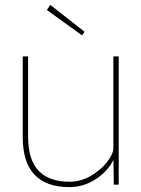

<svg xmlns="http://www.w3.org/2000/svg" viewBox="-20 -756 578 786"><path d="M73 -197V-525H95V-197Q95 -102 138 -57Q181 -12 265 -12Q310 -12 351.5 -36Q393 -60 418.5 -93Q444 -126 444 -149V-525H466V0H446L444 -121L453 -123Q435 -68 381.5 -29Q328 10 263 10Q170 10 121.5 -40.5Q73 -91 73 -197ZM172 -715 186 -736 326 -626 316 -611Z"/></svg>

Font: Easer Grotesk Variable
Style: Regular
Weight: 400
Designer: Boardeaser, Bonnie Shaver-Troup, Thomas Jockin
Foundry: Lexend
Version: Version 1.001;Glyphs 3.1.2 (3151)